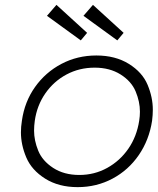

<svg xmlns="http://www.w3.org/2000/svg" viewBox="-20 -759 648 789"><path d="M299 10Q221 10 165.5 -25Q110 -60 88 -112Q66 -164 66 -215Q66 -238 70 -263Q81 -341 124 -401.5Q167 -462 232.5 -496.5Q298 -531 376 -531Q454 -531 509.5 -496.5Q565 -462 586.5 -410.5Q608 -359 608 -308Q608 -287 605 -263Q593 -184 550.5 -122Q508 -60 442.5 -25Q377 10 299 10ZM306 -40Q368 -40 420.5 -69Q473 -98 507.5 -148Q542 -198 552 -263Q555 -282 555 -300Q555 -341 537.5 -383Q520 -425 475.5 -453Q431 -481 369 -481Q306 -481 253.5 -453Q201 -425 166.5 -375.5Q132 -326 123 -263Q120 -242 120 -222Q120 -182 137 -140Q154 -98 198.5 -69Q243 -40 306 -40ZM462 -593 323 -694 362 -739 488 -624ZM312 -593 173 -694 212 -739 338 -624Z"/></svg>

Font: Lexend ExtLt
Style: Italic
Weight: 250
Italic angle: -8.13011°
Designer: Bonnie Shaver-Troup, Thomas Jockin
Foundry: Lexend
Version: Version 1.007